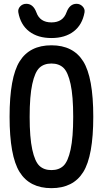

<svg xmlns="http://www.w3.org/2000/svg" viewBox="-20 -978 540 1008"><path d="M329.1 -913.1Q345.7 -958 381.8 -958Q400.4 -958 413.6 -944.3Q426.8 -930.7 423.8 -913.1Q412.1 -847.7 366.7 -813Q321.3 -778.3 250 -778.3Q178.7 -778.3 133.3 -813Q87.9 -847.7 76.2 -913.1Q73.2 -930.7 85.9 -944.3Q98.6 -958 118.2 -958Q154.3 -958 170.9 -913.1Q189.5 -860.4 250 -860.4Q310.5 -860.4 329.1 -913.1ZM313 -622.1Q289.1 -644.5 250 -644.5Q210.9 -644.5 187 -622.1Q163.1 -599.6 149.4 -536.6Q135.7 -473.6 135.7 -364.7Q135.7 -255.9 149.4 -192.9Q163.1 -129.9 187 -107.4Q210.9 -85 250 -85Q289.1 -85 313 -107.4Q336.9 -129.9 350.6 -192.9Q364.3 -255.9 364.3 -364.7Q364.3 -473.6 350.6 -536.6Q336.9 -599.6 313 -622.1ZM417 -74.7Q364.3 9.8 250 9.8Q135.7 9.8 83 -74.7Q30.3 -159.2 30.3 -365.2Q30.3 -571.3 83 -655.8Q135.7 -740.2 250 -740.2Q364.3 -740.2 417 -655.8Q469.7 -571.3 469.7 -365.2Q469.7 -159.2 417 -74.7Z"/></svg>

Font: Rounded Mgen+ 2m medium
Style: Regular
Weight: 500
Designer: [Source Han Sans]
Ryoko NISHIZUKA  (kana & ideographs); Paul D. Hunt (Latin, Greek & Cyrillic); Wenlong ZHANG  (bopomofo
Version: Version 1.059.20150602